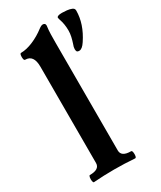

<svg xmlns="http://www.w3.org/2000/svg" viewBox="-187 -794 725 864"><g transform="rotate(-30 175.5 -362.0)"><path d="M273 -541Q263 -541 260.5 -545.5Q258 -550 258 -558Q258 -568 264 -583Q269 -598 272.5 -613.5Q276 -629 276 -645Q276 -678 266 -706Q263 -715 263 -717Q263 -728 290 -728Q301 -728 315 -726.5Q329 -725 340 -720.5Q351 -716 351 -705Q351 -636 305 -567Q288 -541 273 -541ZM34 4Q30 4 28.5 -5Q27 -14 28.5 -23.5Q30 -33 34 -33Q85 -33 85 -66V-567Q85 -628 41 -628Q36 -628 34.5 -637Q33 -646 34.5 -655Q36 -664 41 -664Q69 -664 103.5 -678.5Q138 -693 169 -717Q181 -726 189 -726Q202 -726 202 -713Q199 -691 198.5 -669.5Q198 -648 198 -628V-66Q198 -33 248 -33Q253 -33 254.5 -23.5Q256 -14 254.5 -5Q253 4 248 4Q221 2 194.5 1Q168 0 141 0Q114 0 87.5 1Q61 2 34 4Z"/></g></svg>

Font: Junicode
Style: Bold
Weight: 700
Designer: Peter S. Baker
Version: Version 2.100; ttfautohint (v1.8.4)